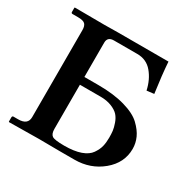

<svg xmlns="http://www.w3.org/2000/svg" viewBox="-145 -793 942 940"><g transform="rotate(30 325.5 -322.5)"><path d="M229 -331.1V-82Q229 -53.2 242.9 -43.7Q256.8 -34.2 311 -34.2Q367.2 -34.2 403.6 -47.1Q439.9 -60.1 456.1 -83.5Q472.2 -106.9 477.5 -128.4Q482.9 -149.9 482.9 -178.2Q482.9 -199.2 481 -216.1Q479 -232.9 470.9 -255.9Q462.9 -278.8 449.5 -293.9Q436 -309.1 408.9 -320.1Q381.8 -331.1 345.2 -331.1ZM609.9 -188Q609.9 -108.9 544.4 -54.4Q479 0 389.2 0H306.2L189.9 -1L20 1L18.1 -1V-23.9Q18.1 -32.7 24.9 -33.2H51.8Q106 -33.2 106 -77.1V-568.8Q106 -591.8 95.9 -602.3Q85.9 -612.8 55.2 -612.8H24.9Q17.1 -612.8 17.1 -620.1V-645L21 -646L187 -645L262.2 -646H547.9Q552.7 -574.2 566.9 -474.1L525.9 -469.2Q513.7 -525.4 481.4 -563.7Q449.2 -602.1 397 -602.1H265.1Q229 -602.1 229 -568.8V-375H308.1Q395 -375 458 -356.9Q521 -338.9 552 -309.3Q583 -279.8 596.4 -250Q609.9 -220.2 609.9 -188Z"/></g></svg>

Font: Linux Libertine
Style: Semibold
Weight: 600
Designer: Philipp H. Poll
Foundry: Philipp H. Poll
Version: Version 5.1.2 ; ttfautohint (v0.9)